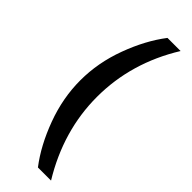

<svg xmlns="http://www.w3.org/2000/svg" viewBox="-306 -751 986 986"><g transform="rotate(45 186.5 -258.5)"><path d="M235.8 -729H331.1Q193.8 -506.8 193.8 -258.8Q193.8 -13.2 331.1 211.9H235.8Q166.5 121.6 119.9 -4.6Q73.2 -130.9 73.2 -258.8Q73.2 -386.7 119.9 -512.7Q166.5 -638.7 235.8 -729Z"/></g></svg>

Font: Miedinger*
Style: Bold
Weight: 700
Version: Version 001.000